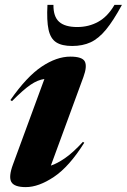

<svg xmlns="http://www.w3.org/2000/svg" viewBox="-20 -752 518 785"><path d="M33 -79.5 161.5 -429Q134.5 -425.5 105 -405.5Q75.5 -385.5 29 -338.5L22.5 -343Q89 -438.5 150.2 -479.5Q211.5 -520.5 267.5 -520.5Q316.5 -520.5 326.8 -500.5Q337 -480.5 321 -437L188 -75Q213 -83 245.2 -105Q277.5 -127 319 -172L324.5 -168.5Q263 -70.5 200.5 -28.8Q138 13 85.5 13Q38 13 26.2 -8.2Q14.5 -29.5 33 -79.5ZM296 -641.5Q343 -641.5 381.8 -663Q420.5 -684.5 448 -732H478.5Q443.5 -667.5 413.5 -631Q383.5 -594.5 350.8 -579.2Q318 -564 275 -564Q233 -564 209.8 -579Q186.5 -594 178.5 -630.8Q170.5 -667.5 174 -732H198.5Q198 -684 221.8 -662.8Q245.5 -641.5 296 -641.5Z"/></svg>

Font: Newsreader 72pt
Style: Bold Italic
Weight: 700
Italic angle: -17°
Designer: Hugues Gentile
Foundry: Production Type
Version: Version 1.003; ttfautohint (v1.8.3)